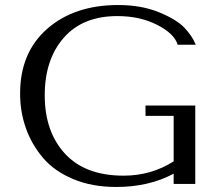

<svg xmlns="http://www.w3.org/2000/svg" viewBox="-20 -732 857 764"><path d="M757 -312V0H671V-41Q573 12 442 12Q346 12 271 -19.5Q196 -51 151 -104Q106 -157 83 -222Q60 -287 60 -360Q60 -523 168 -617.5Q276 -712 450 -712Q542 -712 612 -683.5Q682 -655 713.5 -622Q745 -589 759 -554H687Q674 -598 605.5 -633Q537 -668 447 -668Q309 -668 233.5 -581.5Q158 -495 158 -353Q158 -208 238.5 -120.5Q319 -33 472 -33Q582 -33 671 -90V-271H559V-312Z"/></svg>

Font: Tenor Sans
Style: Regular
Weight: 400
Designer: Denis Masharov
Foundry: Denis Masharov
Version: Version 1.1